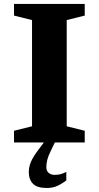

<svg xmlns="http://www.w3.org/2000/svg" viewBox="-20 -727 504 980"><path d="M243 35Q226.5 68.5 221.5 88.5Q216.5 108.5 216.5 125.5Q216.5 145 228.2 155.2Q240 165.5 259 165.5Q274 165.5 286.2 162.8Q298.5 160 318.5 150.5V194Q287.5 216.5 266.5 224.5Q245.5 232.5 218.5 232.5Q169.5 232.5 148.2 210.8Q127 189 127 152Q127 127 137 101Q147 75 183 28L204 0H51.5V-59.5L143.5 -82.5V-624.5L51.5 -647.5V-707H412.5V-647.5L320.5 -624.5V-82.5L412.5 -59.5V0H260Z"/></svg>

Font: Newsreader 6pt SemiBold
Style: Regular
Weight: 600
Designer: Hugues Gentile
Foundry: Production Type
Version: Version 1.003; ttfautohint (v1.8.3)